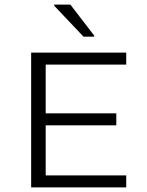

<svg xmlns="http://www.w3.org/2000/svg" viewBox="-20 -812 637 832"><path d="M342 -653H388V-658L285 -792H215V-787ZM115 0H527V-52H178V-269H484V-321H178V-532H527V-584H115Z"/></svg>

Font: Saira UNSAM Light SC
Style: Regular
Weight: 300
Designer: Hector Gatti with collaboration of the Omnibus-Type team
Foundry: Omnibus-Type
Version: Version 1.072;PS 001.072;hotconv 1.0.88;makeotf.lib2.5.64775